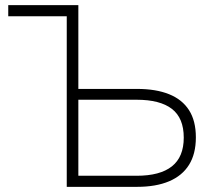

<svg xmlns="http://www.w3.org/2000/svg" viewBox="-20 -725 840 745"><path d="M239 0V-662H12V-705H284V-380H512Q585 -380 636 -359.5Q687 -339 713.5 -297.5Q740 -256 740 -192Q740 -128 713.5 -85.5Q687 -43 636 -21.5Q585 0 512 0ZM284 -43H510Q601 -43 647 -79.5Q693 -116 693 -191Q693 -267 647 -302.5Q601 -338 510 -338H284Z"/></svg>

Font: Nunito Sans 10pt ExtraLight
Style: Regular
Weight: 250
Designer: Vernon Adams
Foundry: Vernon Adams
Version: Version 3.101;gftools[0.9.27]